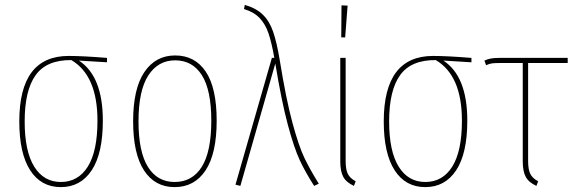

<svg xmlns="http://www.w3.org/2000/svg" viewBox="-20 -756 2356 786"><path d="M418 -501 303 -508Q401 -444 401 -262Q401 -128 355.5 -59Q310 10 229 10Q148 10 103.5 -59Q59 -128 59 -259Q59 -527 261 -527Q318 -527 418 -519ZM272 -510Q171 -511 126 -448.5Q81 -386 81 -259Q81 -137 120 -74Q159 -11 229 -11Q300 -11 339.5 -74Q379 -137 379 -262Q379 -447 272 -510Z M867 -262Q867 -127 821.5 -58.5Q776 10 695 10Q614 10 569.5 -58.5Q525 -127 525 -259Q525 -393 571 -461Q617 -529 697 -529Q778 -529 822.5 -462.5Q867 -396 867 -262ZM547 -259Q547 -135 585.5 -73Q624 -11 695 -11Q767 -11 806 -73Q845 -135 845 -262Q845 -387 806.5 -448Q768 -509 697 -509Q627 -509 587 -447Q547 -385 547 -259Z M1125 -511Q1151 -350 1177 -254Q1203 -158 1226 -110Q1249 -62 1285 -4L1266 5Q1230 -51 1207 -100.5Q1184 -150 1158.5 -244.5Q1133 -339 1107 -496L964 5L944 0L1093 -519H1103Q1092 -582 1079 -620Q1066 -658 1042.5 -682.5Q1019 -707 979 -719L982 -736Q1028 -723 1055.5 -696.5Q1083 -670 1098 -626.5Q1113 -583 1125 -511Z M1395 -96Q1395 -62 1404 -44Q1413 -26 1436 -14L1429 5Q1398 -9 1385.5 -31.5Q1373 -54 1373 -96V-519H1395ZM1378 -734 1403 -733 1393 -603H1377Z M1910 -501 1795 -508Q1893 -444 1893 -262Q1893 -128 1847.5 -59Q1802 10 1721 10Q1640 10 1595.5 -59Q1551 -128 1551 -259Q1551 -527 1753 -527Q1810 -527 1910 -519ZM1764 -510Q1663 -511 1618 -448.5Q1573 -386 1573 -259Q1573 -137 1612 -74Q1651 -11 1721 -11Q1792 -11 1831.5 -74Q1871 -137 1871 -262Q1871 -447 1764 -510Z M2142 -498V-96Q2142 -62 2151 -44Q2160 -26 2183 -14L2176 5Q2145 -9 2132.5 -31.5Q2120 -54 2120 -96V-498H2026Q2004 -498 1993.5 -496.5Q1983 -495 1970 -489L1963 -508Q1976 -514 1989.5 -516.5Q2003 -519 2024 -519H2304V-498Z"/></svg>

Font: Fira Sans Extra Condensed Thin
Style: Regular
Weight: 250
Width: 1
Designer: Carrois Corporate & Edenspiekermann AG
Foundry: Carrois Corporate GbR & Edenspiekermann AG
Version: Version 4.203